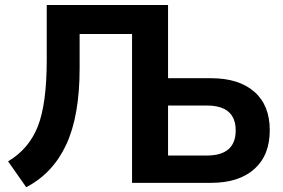

<svg xmlns="http://www.w3.org/2000/svg" viewBox="-20 -739 1144 776"><path d="M12.7 -86.9Q96.7 -136.7 132.8 -228Q168.9 -319.3 168.9 -498V-718.8H659.2V-422.9H833Q945.3 -422.9 1007.8 -368.2Q1070.3 -313.5 1070.3 -212.9Q1070.3 -111.3 1007.8 -55.7Q945.3 0 833 0H513.7V-601.6H301.8V-462.9Q301.8 -270.5 247.6 -154.3Q193.4 -38.1 85.9 17.6ZM659.2 -110.4H815.4Q932.6 -110.4 932.6 -211.9Q932.6 -312.5 815.4 -312.5H659.2Z"/></svg>

Font: Min Sans Bold
Style: Regular
Weight: 700
Designer: Jinseong-Kim, NotoSansCJK, Nunito
Foundry: Jinseong-Kim
Version: Version 1.400;Glyphs 3.1.2 (3151)